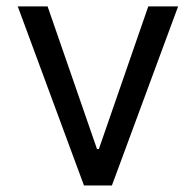

<svg xmlns="http://www.w3.org/2000/svg" viewBox="-20 -565 597 585"><path d="M522.7 -545.5H431.8L281.2 -110.8H275.6L125 -545.5H34.1L235.8 0H321Z"/></svg>

Font: Margiela Sans
Style: Regular
Weight: 400
Designer: Stefan Endress, Andreas Faust
Version: Version 1.100;FEAKit 1.0